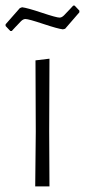

<svg xmlns="http://www.w3.org/2000/svg" viewBox="-36 -667 304 687"><path d="M231 -647 248 -629V-623L197 -564L189 -562Q171 -564 118.5 -581.5Q66 -599 55 -599Q51 -599 47 -597Q43 -595 38.5 -590.5Q34 -586 30 -581.5Q26 -577 18.5 -569.5Q11 -562 6 -556H1L-16 -574V-580L35 -638L43 -641Q61 -639 113.5 -621.5Q166 -604 177 -604Q181 -604 185 -606Q189 -608 193.5 -612.5Q198 -617 202 -621.5Q206 -626 213.5 -633.5Q221 -641 226 -647ZM90 0 92 -195 91 -451 141 -457 140 -198 141 0Z"/></svg>

Font: Alegreya Sans SC Light
Style: Regular
Weight: 300
Designer: Juan Pablo del Peral
Foundry: Huerta Tipografica
Version: Version 2.007